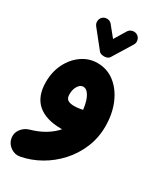

<svg xmlns="http://www.w3.org/2000/svg" viewBox="-239 -729 941 1127"><g transform="rotate(30 231.5 -165.5)"><path d="M339.8 -644.5Q354.5 -635.3 358.6 -617.7Q362.8 -600.1 353.5 -585L272.5 -453.1Q266.1 -442.9 252 -439Q237.8 -435.1 223.4 -438Q209 -440.9 201.7 -449.7L107.9 -567.4Q97.2 -581.1 99.1 -599.4Q101.1 -617.7 114.7 -628.4Q128.4 -639.2 146.5 -637.2Q164.6 -635.3 175.3 -621.1L231.4 -551.8L279.3 -630.9Q288.6 -645.5 306.6 -649.7Q324.7 -653.8 339.8 -644.5ZM224.6 -384.3Q290.5 -384.3 341.1 -344.7Q391.6 -305.2 420.4 -237.3Q449.2 -169.4 449.2 -84.5Q449.2 -6.8 420.9 61Q392.6 128.9 344 182.4Q295.4 235.8 233.4 271Q171.4 306.2 104 318.8Q70.8 325.2 41.7 305.2Q12.7 285.2 6.3 251.5Q0 217.8 20.3 190.4Q40.5 163.1 73.2 153.8Q128.4 138.2 169.4 113Q210.4 87.9 237.3 56.6Q234.4 56.6 231.4 56.6Q127 56.6 71.5 8.5Q16.1 -39.6 16.1 -136.7Q16.1 -207 44.7 -263.2Q73.2 -319.3 120.6 -351.8Q168 -384.3 224.6 -384.3ZM171.9 -143.6Q171.9 -116.7 186.3 -106.7Q200.7 -96.7 230 -96.7Q246.1 -96.7 260.5 -98.9Q274.9 -101.1 287.1 -103.5Q284.2 -133.3 275.6 -160.4Q267.1 -187.5 253.2 -204.8Q239.3 -222.2 220.7 -222.2Q201.2 -222.2 186.5 -199.7Q171.9 -177.2 171.9 -143.6Z"/></g></svg>

Font: Mikhak-FD Black
Style: Regular
Weight: 900
Designer: Amin Abedi
Version: Version 3.2